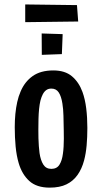

<svg xmlns="http://www.w3.org/2000/svg" viewBox="-20 -850 468 880"><path d="M207.8 10Q148 10 114.4 -20.4Q80.8 -50.8 65.6 -102.6Q55.6 -136.8 51.6 -178.6Q47.6 -220.4 47.6 -267Q47.6 -298.8 50.4 -327.7Q53.2 -356.6 59 -382.6Q64.8 -408.6 74.4 -430.6Q93.2 -475.4 129.7 -501.3Q166.2 -527.2 224.4 -527.2Q277.8 -527.2 309.7 -500.4Q341.6 -473.6 358 -428.6Q370 -395.4 375.2 -353.2Q380.4 -311 380.4 -263.6Q380.4 -221.8 377.1 -184.1Q373.8 -146.4 365.4 -114.6Q355.2 -76.2 335.4 -48.2Q315.6 -20.2 284.7 -5.1Q253.8 10 207.8 10ZM215.4 -76Q240.4 -76 252.4 -95Q264.4 -114 268.4 -145.6Q270.6 -160.8 271.5 -177.6Q272.4 -194.4 272.6 -213.3Q272.8 -232.2 272.2 -252.4Q271.6 -288.4 270.8 -319.9Q270 -351.4 266 -375.4Q261 -408 249.4 -426Q237.8 -444 215.4 -444Q201.8 -444 192.3 -437.3Q182.8 -430.6 176.4 -418.5Q170 -406.4 165.4 -389.2Q161.4 -372.4 159.2 -350.9Q157 -329.4 156.4 -305.1Q155.8 -280.8 155.8 -255.2Q155.8 -235.6 156.2 -216.5Q156.6 -197.4 158 -180.5Q159.4 -163.6 161.2 -148.4Q166.2 -115.2 178.6 -95.6Q191 -76 215.4 -76ZM95.6 -748.4V-829.6L332.8 -826.6L338.4 -751.4ZM171.6 -598.6 171 -696.6 267.2 -693.6 263.6 -602Z"/></svg>

Font: Truculenta
Style: Regular
Weight: 400
Designer: Ivan Castro, Eva Sanz & Omnibus-Type Team
Foundry: Omnibus-Type
Version: Version 1.002